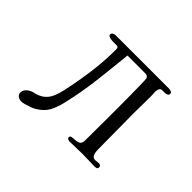

<svg xmlns="http://www.w3.org/2000/svg" viewBox="-157 -1003 1313 1313"><g transform="rotate(45 500.0 -346.5)"><path d="M860 -17Q860 -4 851 -1Q842 2 831 2Q802 2 773 0.5Q744 -1 715 -1Q684 -1 652.5 0.5Q621 2 589 2Q583 2 575 -2.5Q567 -7 567 -14Q567 -27 579.5 -29.5Q592 -32 609.5 -32.5Q627 -33 642 -39Q657 -45 661 -66Q662 -74 662 -81.5Q662 -89 662 -96Q662 -147 662.5 -198.5Q663 -250 663 -301Q663 -310 663 -340Q663 -370 663 -412Q663 -454 662.5 -499Q662 -544 661.5 -584Q661 -624 660 -650.5Q659 -677 657 -679Q647 -694 631 -694H456Q443 -561 427 -427.5Q411 -294 380 -163Q367 -106 344.5 -64Q322 -22 269 9Q257 16 237 23.5Q217 31 197 36.5Q177 42 163 42Q147 42 132 32Q117 22 117 4Q117 -22 138 -39.5Q159 -57 181 -61Q227 -71 253.5 -92.5Q280 -114 294.5 -147Q309 -180 318 -222Q342 -332 357 -444Q372 -556 372 -668Q372 -691 357.5 -691Q343 -691 327 -691Q320 -691 306.5 -692Q293 -693 281.5 -697.5Q270 -702 270 -712Q270 -724 280.5 -729.5Q291 -735 301 -735H817Q826 -735 837 -731Q848 -727 848 -715Q848 -703 838.5 -699Q829 -695 817 -694.5Q805 -694 797 -694Q794 -694 790 -694Q786 -694 783 -693Q772 -687 768 -674Q764 -659 765.5 -642.5Q767 -626 767 -609Q767 -569 766 -529Q765 -489 765 -449Q765 -361 766.5 -273Q768 -185 768 -97Q768 -84 770.5 -68.5Q773 -53 781 -42.5Q789 -32 807 -32Q815 -32 823.5 -33.5Q832 -35 841 -35Q848 -35 854 -30Q860 -25 860 -17Z"/></g></svg>

Font: Kaisei Tokumin Medium
Style: Regular
Weight: 500
Designer: Font-Kai, 金井和夫
Foundry: KAZUO KANAI
Version: Version 5.003